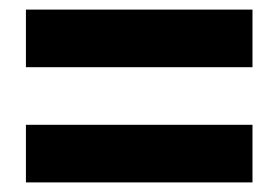

<svg xmlns="http://www.w3.org/2000/svg" viewBox="-20 -530 580 400"><path d="M34 -390V-510H506V-390ZM34 -150V-270H506V-150Z"/></svg>

Font: Source Sans 3 Black
Style: Regular
Weight: 900
Designer: Paul D. Hunt
Foundry: Adobe
Version: Version 3.046;hotconv 1.0.118;makeotfexe 2.5.65603